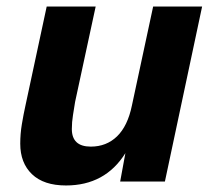

<svg xmlns="http://www.w3.org/2000/svg" viewBox="-20 -556 648 588"><path d="M182 12Q114 12 78 -22.5Q42 -57 42 -116Q42 -146 47 -176Q52 -206 58 -233L123 -536H273L210 -244Q207 -225 203.5 -203.5Q200 -182 200 -161Q200 -107 258 -107Q306 -107 338.5 -138.5Q371 -170 384 -233L449 -536H599L485 0H348L364 -87Q302 12 182 12Z"/></svg>

Font: Geist
Style: Bold Italic
Weight: 700
Italic angle: -12°
Designer: Basement.studio, Andrés Briganti, Mateo Zaragoza
Foundry: Basement.studio, Vercel, Andrés Briganti, Guido Ferreyra, Mateo Zaragoza
Version: Version 1.500; ttfautohint (v1.8.4.7-5d5b)